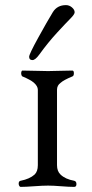

<svg xmlns="http://www.w3.org/2000/svg" viewBox="-20 -728 361 751"><path d="M203 -377V-82Q203 -58 217 -45Q236 -27 270 -21Q279 -19 279 -8Q279 3 270 3Q250 3 219 0.5Q188 -2 168 -2Q147 -2 113.5 0.5Q80 3 61 3Q57 3 54.5 -2.5Q52 -8 53.5 -14Q55 -20 61 -21Q96 -28 115 -45Q128 -57 128 -82V-377Q128 -391 112 -405Q99 -416 68 -429Q65 -430 63.5 -436Q62 -442 63.5 -447Q65 -452 68 -452Q90 -452 119.5 -451Q149 -450 168 -450Q186 -450 214 -451Q242 -452 263 -452Q269 -452 269 -441.5Q269 -431 263 -429Q229 -415 217 -404Q203 -394 203 -377ZM134 -515Q118 -493 107 -493Q94 -493 94 -506Q94 -516 129.5 -580.5Q165 -645 187 -681Q204 -708 238 -708Q251 -708 261.5 -699Q272 -690 272 -680Q272 -672 255.5 -655.5Q239 -639 203.5 -600.5Q168 -562 134 -515Z"/></svg>

Font: EB Garamond 12 All SC
Style: AllSC
Weight: 400
Version: Version 0.016 ; ttfautohint (v0.97) -l 8 -r 50 -G 200 -x 0 -